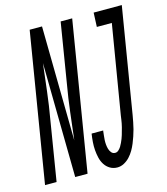

<svg xmlns="http://www.w3.org/2000/svg" viewBox="-153 -821 798 916"><g transform="rotate(-15 246.0 -363.5)"><path d="M-42 0 79 -735H140L148 -170Q156 -237 164 -305Q172 -373 184 -441L232 -735H289L168 0H107L99 -565Q91 -498 83 -430Q75 -362 63 -294L15 0ZM314 8Q294 8 278 -1.5Q262 -11 252 -26.5Q242 -42 237.5 -61Q233 -80 231.5 -99.5Q230 -119 231.5 -139Q233 -159 236 -179L237 -180H294L293 -179Q292 -168 290.5 -156.5Q289 -145 288.5 -133.5Q288 -122 289 -111Q290 -100 293 -89.5Q296 -79 303 -70.5Q310 -62 322 -62Q331 -62 338.5 -69Q346 -76 351 -84Q356 -92 360 -101Q364 -110 367.5 -118.5Q371 -127 373.5 -136Q376 -145 378.5 -154Q381 -163 383.5 -172Q386 -181 387.5 -190Q389 -199 390.5 -208Q392 -217 393 -226L466 -665H392L395 -735H534L448 -214Q445 -198 442 -181.5Q439 -165 434.5 -148Q430 -131 424.5 -115Q419 -99 412.5 -83Q406 -67 397 -51.5Q388 -36 375.5 -22.5Q363 -9 347 -0.5Q331 8 314 8Z"/></g></svg>

Font: Iosevka
Style: Italic
Weight: 400
Italic angle: -9°
Monospace: yes
Designer: Belleve Invis
Foundry: Belleve Invis
Version: Version 32.5.0; ttfautohint (v1.8.4)